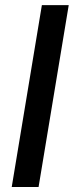

<svg xmlns="http://www.w3.org/2000/svg" viewBox="-20 -748 295 768"><path d="M254.9 -727.5 134.3 0H26.9L147.5 -727.5Z"/></svg>

Font: Inter Medium
Style: Italic
Weight: 500
Italic angle: -9.3988°
Designer: Rasmus Andersson
Foundry: rsms
Version: Version 4.001;git-66647c0bb